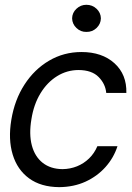

<svg xmlns="http://www.w3.org/2000/svg" viewBox="-20 -770 552 802"><path d="M227.5 11.7Q150.9 11.2 101.6 -24.9Q52.2 -61 33 -124.5Q13.7 -188 27.3 -269.5Q41 -353 82.3 -416.7Q123.5 -480.5 185.1 -516.6Q246.6 -552.7 320.3 -552.7Q406.2 -552.7 458 -505.9Q509.8 -459 507.8 -381.8H423.8Q420.4 -419.4 392.1 -448.2Q363.8 -477.1 308.6 -477.5Q259.8 -477.5 218.5 -451.9Q177.2 -426.3 149.2 -380.4Q121.1 -334.5 111.3 -272.5Q100.6 -209.5 113 -162.6Q125.5 -115.7 158.4 -89.8Q191.4 -64 241.2 -63.5Q273.4 -64 301.8 -75.4Q330.1 -86.9 352.1 -108.2Q374 -129.4 386.7 -159.2H470.7Q455.1 -110.8 420.7 -72.3Q386.2 -33.7 337.2 -11.2Q288.1 11.2 227.5 11.7ZM340.8 -636.7Q316.9 -636.2 299.3 -653.1Q281.7 -669.9 281.2 -693.4Q281.7 -716.8 299.3 -733.4Q316.9 -750 340.8 -750Q365.7 -750 383.3 -733.4Q400.9 -716.8 401.4 -693.4Q400.9 -669.9 383.3 -653.1Q365.7 -636.2 340.8 -636.7Z"/></svg>

Font: Inter Tight
Style: Italic
Weight: 400
Italic angle: -9.39999°
Designer: Rasmus Andersson
Foundry: rsms
Version: Version 3.002